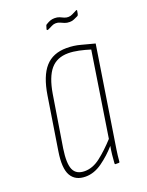

<svg xmlns="http://www.w3.org/2000/svg" viewBox="-121 -672 567 740"><g transform="rotate(-20 162.5 -301.5)"><path d="M101 6Q59 6 41.5 -24.5Q24 -55 35 -123L69 -338Q81 -414 112.5 -449.5Q144 -485 200 -485Q230 -485 257 -477.5Q284 -470 312 -463L257 -112Q251 -74 247.5 -51.5Q244 -29 242 -4Q242 0 238 0H225Q222 0 222 -4Q223 -21 225 -39Q227 -57 230 -73Q203 -42 169.5 -18Q136 6 101 6ZM105 -15Q138 -15 169.5 -39.5Q201 -64 234 -100L288 -447Q266 -454 242.5 -459Q219 -464 199 -464Q153 -464 127 -433.5Q101 -403 90 -337L56 -126Q47 -67 58.5 -41Q70 -15 105 -15ZM247 -575Q235 -575 226.5 -578.5Q218 -582 210.5 -585.5Q203 -589 194 -589Q185 -589 177.5 -585Q170 -581 159 -576Q156 -575 154 -575.5Q152 -576 153 -580L156 -590Q157 -596 162 -598Q170 -603 178 -606Q186 -609 196 -609Q208 -609 216 -605.5Q224 -602 231.5 -598.5Q239 -595 248 -595Q257 -595 265 -599Q273 -603 283 -608Q286 -610 287.5 -609Q289 -608 288 -605L286 -594Q285 -588 281 -586Q272 -582 264.5 -578.5Q257 -575 247 -575Z"/></g></svg>

Font: Sofia Sans Extra Condensed Thin
Style: Italic
Weight: 250
Italic angle: -9°
Version: Version 4.100